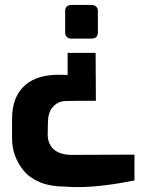

<svg xmlns="http://www.w3.org/2000/svg" viewBox="-20 -492 583 781"><path d="M527 137V179V231V242Q392 269 298 269Q272 269 258 268L244 267Q187 267 144 250Q101 232 77 203Q29 145 29 70V-4Q28 -101 85 -148Q133 -188 219 -188Q236 -188 255 -187V-277H369L370 -82H303Q274 -82 245 -81Q217 -80 197 -59Q176 -38 175 4Q174 46 174 55Q174 93 199 116Q225 138 273 138H278ZM245 -447Q245 -471 270 -472H354Q365 -471 371 -465Q378 -459 378 -449V-360Q377 -336 355 -335H268Q246 -337 245 -360Z"/></svg>

Font: Mina
Style: Bold
Weight: 700
Version: Version 1.000